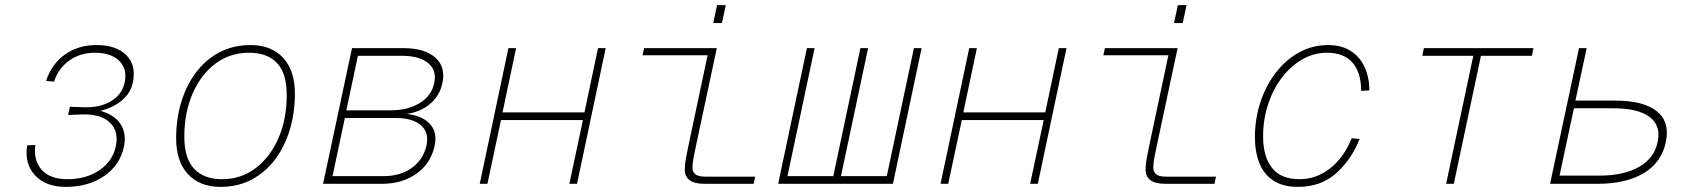

<svg xmlns="http://www.w3.org/2000/svg" viewBox="-20 -718 6640 750"><path d="M237 12Q158 12 116.5 -33.5Q75 -79 86 -150L118 -152Q110 -91 143 -54.5Q176 -18 243 -18Q316 -18 367.5 -52.5Q419 -87 432 -145Q445 -205 409.5 -239Q374 -273 302 -271L246 -269L253 -301L308 -299Q371 -297 414 -323Q457 -349 467 -396Q478 -449 445.5 -480.5Q413 -512 351 -512Q293 -512 250.5 -481.5Q208 -451 191 -399L160 -402Q181 -467 233 -504.5Q285 -542 357 -542Q434 -542 473.5 -502.5Q513 -463 499 -396Q491 -356 457.5 -327Q424 -298 372 -285Q427 -270 451 -233Q475 -196 464 -144Q448 -72 386.5 -30Q325 12 237 12Z M841 12Q760 12 714 -38Q668 -88 668 -178Q668 -252 687.5 -317.5Q707 -383 744.5 -433.5Q782 -484 836 -513Q890 -542 959 -542Q1040 -542 1086 -492Q1132 -442 1132 -352Q1132 -279 1112.5 -213Q1093 -147 1055.5 -96.5Q1018 -46 964 -17Q910 12 841 12ZM847 -18Q922 -18 979 -61.5Q1036 -105 1068 -179Q1100 -253 1100 -346Q1100 -432 1062 -472Q1024 -512 953 -512Q878 -512 821 -469Q764 -426 732 -351.5Q700 -277 700 -184Q700 -99 738.5 -58.5Q777 -18 847 -18Z M1242 0 1355 -530H1556Q1639 -530 1680.5 -493Q1722 -456 1708 -393Q1698 -345 1661 -313Q1624 -281 1569 -273Q1630 -266 1659.5 -233.5Q1689 -201 1678 -150Q1664 -81 1608 -40.5Q1552 0 1472 0ZM1333 -287H1505Q1573 -287 1619.5 -315.5Q1666 -344 1676 -393Q1687 -443 1652.5 -471.5Q1618 -500 1550 -500H1378ZM1279 -30H1479Q1544 -30 1589 -62.5Q1634 -95 1646 -150Q1657 -200 1624.5 -228.5Q1592 -257 1527 -257H1327Z M1854 0 1966 -530H1996L1943 -279H2263L2316 -530H2346L2234 0H2204L2257 -249H1937L1884 0Z M2731 0Q2655 0 2655 -56Q2655 -77 2659.5 -100Q2664 -123 2669 -148L2744 -502H2490L2496 -530H2780L2699 -150Q2693 -123 2689 -101Q2685 -79 2685 -62Q2685 -47 2696 -37.5Q2707 -28 2735 -28H2930L2924 0ZM2766 -628 2781 -698H2815L2800 -628Z M3020 0 3026 -30 3132 -530H3162L3056 -30H3235L3341 -530H3371L3265 -30H3444L3550 -530H3580L3468 0Z M3654 0 3766 -530H3796L3743 -279H4063L4116 -530H4146L4034 0H4004L4057 -249H3737L3684 0Z M4531 0Q4455 0 4455 -56Q4455 -77 4459.5 -100Q4464 -123 4469 -148L4544 -502H4290L4296 -530H4580L4499 -150Q4493 -123 4489 -101Q4485 -79 4485 -62Q4485 -47 4496 -37.5Q4507 -28 4535 -28H4730L4724 0ZM4566 -628 4581 -698H4615L4600 -628Z M5050 12Q4991 12 4953.5 -13Q4916 -38 4899 -82Q4882 -126 4882 -181Q4882 -255 4904 -320.5Q4926 -386 4965 -436Q5004 -486 5056 -514Q5108 -542 5168 -542Q5221 -542 5257 -518.5Q5293 -495 5311 -455Q5329 -415 5329 -365L5297 -363Q5297 -435 5263 -473.5Q5229 -512 5164 -512Q5112 -512 5067 -486Q5022 -460 4987.5 -415Q4953 -370 4933.5 -310.5Q4914 -251 4914 -185Q4914 -106 4949 -62Q4984 -18 5056 -18Q5122 -18 5176 -60.5Q5230 -103 5260 -178L5291 -175Q5258 -93 5198.5 -40.5Q5139 12 5050 12Z M5629 0 5735 -500H5536L5542 -530H5970L5964 -500H5765L5659 0Z M6035 0 6148 -530H6178L6134 -325H6289Q6401 -325 6452.5 -283Q6504 -241 6487 -163Q6471 -84 6401.5 -42Q6332 0 6220 0ZM6072 -32H6227Q6323 -32 6382.5 -66Q6442 -100 6455 -163Q6469 -227 6424 -261Q6379 -295 6283 -295H6128Z"/></svg>

Font: Geist Mono Thin
Style: Italic
Weight: 100
Italic angle: -12°
Monospace: yes
Designer: Basement.studio, Andrés Briganti, Mateo Zaragoza
Foundry: Basement.studio, Vercel, Andrés Briganti, Guido Ferreyra, Mateo Zaragoza
Version: Version 1.500; ttfautohint (v1.8.4.7-5d5b)